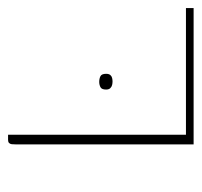

<svg xmlns="http://www.w3.org/2000/svg" viewBox="-32 -468 500 476"><g transform="rotate(-90 218.0 -230.0)"><path d="M122 -460V-19H436V0H98V-440Q98 -447 98.5 -451Q99 -455 101.5 -457.5Q104 -460 109 -460ZM234 -217Q234 -228 240 -231Q246 -234 253 -234Q261 -234 267 -231Q273 -228 273 -217Q273 -210 270 -206.5Q267 -203 262.5 -202Q258 -201 254 -201Q250 -201 245.5 -202Q241 -203 237.5 -206.5Q234 -210 234 -217Z"/></g></svg>

Font: Genos Thin Thin
Style: Regular
Weight: 250
Version: Version 1.010